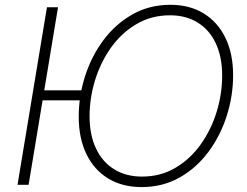

<svg xmlns="http://www.w3.org/2000/svg" viewBox="-20 -757 1012 787"><path d="M331.1 -386.7 324.2 -345.7H129.9L137.2 -386.7ZM217.8 -727.1 97.2 0.5H51.8L172.4 -727.1ZM560.5 9.8Q481 9.8 423.1 -25.6Q365.2 -61 334 -126Q302.7 -190.9 302.7 -278.8Q302.7 -363.8 328.9 -445.3Q355 -526.9 404.3 -592.8Q453.6 -658.7 522.9 -698Q592.3 -737.3 678.7 -737.3Q757.8 -737.3 815.4 -701.7Q873 -666 904.3 -601.3Q935.5 -536.6 935.5 -448.7Q935.5 -364.3 909.4 -282.2Q883.3 -200.2 834.2 -134.3Q785.2 -68.4 716.1 -29.3Q647 9.8 560.5 9.8ZM562 -33.2Q638.2 -33.2 699 -69.1Q759.8 -105 802.5 -164.8Q845.2 -224.6 867.9 -298.1Q890.6 -371.6 890.6 -447.3Q890.6 -523.9 864.5 -579.3Q838.4 -634.8 790.3 -664.6Q742.2 -694.3 677.2 -694.3Q600.6 -694.3 539.6 -658.4Q478.5 -622.6 435.5 -562.5Q392.6 -502.4 369.9 -429Q347.2 -355.5 347.2 -280.3Q347.2 -204.1 373.3 -148.7Q399.4 -93.3 447.8 -63.2Q496.1 -33.2 562 -33.2Z"/></svg>

Font: Inter 20pt ExtraLight
Style: Italic
Weight: 250
Italic angle: -9.3988°
Version: Version 4.001;git-66647c0bb